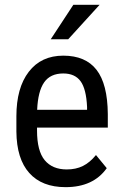

<svg xmlns="http://www.w3.org/2000/svg" viewBox="-20 -770 508 800"><path d="M253.4 9.8Q154.8 9.8 102.1 -49.1Q49.3 -107.9 48.3 -221.7V-285.6Q48.3 -403.8 99.9 -470.9Q151.4 -538.1 243.7 -538.1Q336.4 -538.1 382.3 -479Q428.2 -419.9 429.2 -294.9V-238.3H134.3V-226.1Q134.3 -141.1 166.3 -102.5Q198.2 -64 258.3 -64Q296.4 -64 325.4 -78.4Q354.5 -92.8 379.9 -124L424.8 -69.3Q368.7 9.8 253.4 9.8ZM243.7 -463.9Q189.9 -463.9 164.1 -427Q138.2 -390.1 134.8 -312.5H342.8V-324.2Q339.4 -399.4 315.7 -431.6Q292 -463.9 243.7 -463.9ZM285.6 -750H395L264.2 -606.4H191.4Z"/></svg>

Font: Roboto Condensed
Style: Regular
Weight: 400
Designer: Google
Version: Version 2.001047; 2015